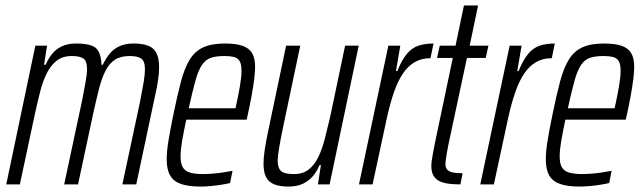

<svg xmlns="http://www.w3.org/2000/svg" viewBox="-20 -678 2362 706"><path d="M3 0 110 -510H153L142 -440H148Q157 -461 170.5 -478.5Q184 -496 206 -507Q228 -518 259 -518Q316 -518 334 -500Q352 -482 353 -440H358Q368 -461 382 -479Q396 -497 418 -507.5Q440 -518 471 -518Q523 -518 544 -498Q565 -478 565 -431Q565 -411 561.5 -385Q558 -359 550 -325L481 0H430L496 -309Q504 -350 508.5 -377.5Q513 -405 513 -423Q513 -453 499.5 -462.5Q486 -472 457 -472Q423 -472 402 -458Q381 -444 367.5 -417Q354 -390 344 -351Q334 -312 323 -262L267 0H216L282 -309Q290 -350 295 -378Q300 -406 300 -424Q300 -454 286.5 -463Q273 -472 244 -472Q210 -472 188 -454.5Q166 -437 151.5 -407.5Q137 -378 127.5 -340.5Q118 -303 109 -262L53 0Z M717 8Q673 8 645.5 -1.5Q618 -11 605.5 -33Q593 -55 593 -92Q593 -121 599.5 -161Q606 -201 617 -254Q632 -328 645.5 -378.5Q659 -429 678 -459.5Q697 -490 727.5 -504Q758 -518 807 -518Q848 -518 872 -509.5Q896 -501 907 -482.5Q918 -464 918 -432Q918 -413 914.5 -385.5Q911 -358 905 -325Q899 -292 891 -256L887 -238H665Q655 -192 649.5 -159Q644 -126 644 -102Q644 -77 652 -63Q660 -49 678.5 -43.5Q697 -38 726 -38Q742 -38 761.5 -39.5Q781 -41 800.5 -44Q820 -47 835 -50L826 -5Q814 -2 795.5 1Q777 4 756.5 6Q736 8 717 8ZM674 -280H846L851 -303Q857 -331 862.5 -363Q868 -395 868 -418Q868 -442 861 -453.5Q854 -465 840 -468.5Q826 -472 806 -472Q775 -472 755.5 -465.5Q736 -459 722.5 -439Q709 -419 698.5 -381Q688 -343 674 -280Z M1041 8Q1008 8 987.5 -0.5Q967 -9 958 -27.5Q949 -46 949 -76Q949 -97 953 -124.5Q957 -152 964 -186L1032 -510H1084L1019 -201Q1011 -162 1006.5 -135Q1002 -108 1001 -89Q1001 -69 1007 -57.5Q1013 -46 1026.5 -42Q1040 -38 1061 -38Q1094 -38 1115.5 -55Q1137 -72 1151 -101.5Q1165 -131 1174.5 -168.5Q1184 -206 1194 -248L1249 -510H1299L1192 0H1149L1160 -71H1155Q1146 -49 1131.5 -31.5Q1117 -14 1095 -3Q1073 8 1041 8Z M1300 0 1408 -510H1452L1436 -417H1441Q1458 -459 1477 -481Q1496 -503 1520 -510.5Q1544 -518 1574 -518L1563 -464Q1529 -464 1504 -449Q1479 -434 1460.5 -406Q1442 -378 1428.5 -338.5Q1415 -299 1404 -251L1350 0Z M1673 0Q1643 0 1623 -3.5Q1603 -7 1590.5 -15Q1578 -23 1572 -36Q1566 -49 1566 -68Q1566 -75 1567.5 -86.5Q1569 -98 1572 -114.5Q1575 -131 1579 -151L1645 -465H1587L1597 -510H1655L1686 -658H1738L1707 -510H1776L1766 -465H1697L1629 -147Q1626 -132 1623.5 -118Q1621 -104 1619.5 -92.5Q1618 -81 1618 -73Q1618 -63 1623.5 -55.5Q1629 -48 1642.5 -44.5Q1656 -41 1681 -41Z M1746 0 1854 -510H1898L1882 -417H1887Q1904 -459 1923 -481Q1942 -503 1966 -510.5Q1990 -518 2020 -518L2009 -464Q1975 -464 1950 -449Q1925 -434 1906.5 -406Q1888 -378 1874.5 -338.5Q1861 -299 1850 -251L1796 0Z M2111 8Q2067 8 2039.5 -1.5Q2012 -11 1999.5 -33Q1987 -55 1987 -92Q1987 -121 1993.5 -161Q2000 -201 2011 -254Q2026 -328 2039.5 -378.5Q2053 -429 2072 -459.5Q2091 -490 2121.5 -504Q2152 -518 2201 -518Q2242 -518 2266 -509.5Q2290 -501 2301 -482.5Q2312 -464 2312 -432Q2312 -413 2308.5 -385.5Q2305 -358 2299 -325Q2293 -292 2285 -256L2281 -238H2059Q2049 -192 2043.5 -159Q2038 -126 2038 -102Q2038 -77 2046 -63Q2054 -49 2072.5 -43.5Q2091 -38 2120 -38Q2136 -38 2155.5 -39.5Q2175 -41 2194.5 -44Q2214 -47 2229 -50L2220 -5Q2208 -2 2189.5 1Q2171 4 2150.5 6Q2130 8 2111 8ZM2068 -280H2240L2245 -303Q2251 -331 2256.5 -363Q2262 -395 2262 -418Q2262 -442 2255 -453.5Q2248 -465 2234 -468.5Q2220 -472 2200 -472Q2169 -472 2149.5 -465.5Q2130 -459 2116.5 -439Q2103 -419 2092.5 -381Q2082 -343 2068 -280Z"/></svg>

Font: Saira ExtraCondensed Light
Style: Italic
Weight: 300
Width: 2
Italic angle: -12°
Designer: Hector Gatti with collaboration of the Omnibus-Type team
Foundry: Omnibus-Type
Version: Version 1.101